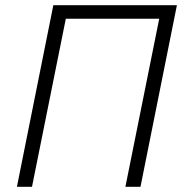

<svg xmlns="http://www.w3.org/2000/svg" viewBox="-20 -718 708 738"><path d="M45 0 185 -698H660L520 0H462L592 -646H233L103 0Z"/></svg>

Font: IBM Plex Sans Light
Style: Italic
Weight: 300
Italic angle: -11.31°
Designer: Mike Abbink, Paul van der Laan, Pieter van Rosmalen
Foundry: Bold Monday
Version: Version 3.0